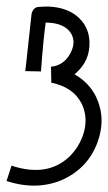

<svg xmlns="http://www.w3.org/2000/svg" viewBox="-79 -342 338 599"><path d="M76.2 -321.3Q126 -318.4 158.2 -293.9Q198.2 -262.7 200.2 -211.9Q202.1 -152.3 157.2 -113.3Q154.3 -111.3 153.3 -110.4Q199.2 -84 220.7 -40Q252.9 28.3 224.6 103.5Q195.3 181.6 118.2 217.8Q37.1 253.9 -58.6 222.7L-43 174.8Q72.3 212.9 141.6 142.6Q165 118.2 177.7 85.9Q199.2 30.3 175.8 -18.6Q149.4 -70.3 81.1 -84L80.1 -133.8Q120.1 -137.7 140.6 -175.8Q150.4 -194.3 150.4 -210.9Q149.4 -237.3 127.9 -253.9Q104.5 -271.5 63.5 -271.5Q55.7 -214.8 48.8 -119.1L0 -120.1L19.5 -298.8Q24.4 -318.4 40 -320.3Q65.4 -322.3 76.2 -321.3Z"/></svg>

Font: Bratas-flat
Style: flat
Weight: 400
Designer: MUHAMMAD YONI
Version: Version 001.000